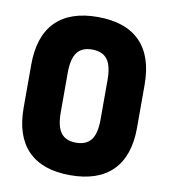

<svg xmlns="http://www.w3.org/2000/svg" viewBox="-77 -729 704 802"><g transform="rotate(10 274.5 -327.5)"><path d="M274 8Q156 8 95 -54Q34 -116 34 -236V-418Q34 -539 95 -601Q156 -663 274 -663Q392 -663 453.5 -601Q515 -539 515 -418V-236Q515 -116 453.5 -54Q392 8 274 8ZM274 -130Q318 -130 338.5 -157Q359 -184 359 -243V-411Q359 -471 338.5 -498Q318 -525 274 -525Q231 -525 210.5 -498Q190 -471 190 -411V-243Q190 -184 210.5 -157Q231 -130 274 -130Z"/></g></svg>

Font: Sofia Sans Condensed Black
Style: Regular
Weight: 900
Designer: Botio Nikoltchev, Ani Petrova
Foundry: lettersoup
Version: Version 4.101